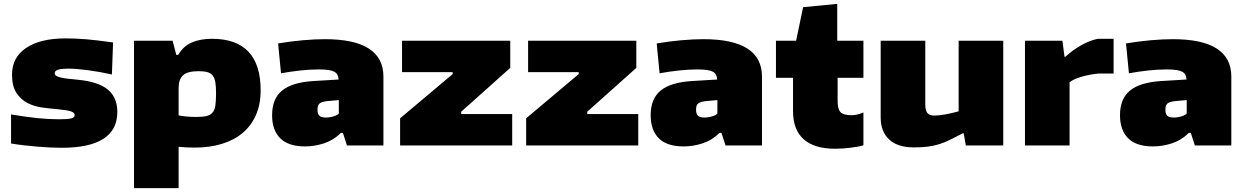

<svg xmlns="http://www.w3.org/2000/svg" viewBox="-20 -750 6419 990"><path d="M298 12Q271 12 238.5 10.5Q206 9 171.5 6Q137 3 102 -1Q67 -5 37 -10V-160Q114 -147 172.5 -141Q231 -135 285 -135Q330 -135 347.5 -139.5Q365 -144 365 -156Q365 -169 346.5 -175.5Q328 -182 276 -187Q239 -190 198 -195.5Q157 -201 122.5 -218.5Q88 -236 65 -270.5Q42 -305 42 -366Q42 -454 115 -503Q188 -552 318 -552Q344 -552 370 -551Q396 -550 425 -547.5Q454 -545 487.5 -541Q521 -537 563 -531L557 -366Q494 -380 434 -388Q374 -396 336 -396Q296 -396 279 -390.5Q262 -385 262 -372Q262 -365 267.5 -360.5Q273 -356 286.5 -352Q300 -348 323 -345Q346 -342 380 -339Q486 -329 535.5 -288.5Q585 -248 585 -173Q585 12 298 12Z M671 -540H870L889 -467H899Q925 -512 969 -531Q1013 -550 1073 -550Q1198 -550 1261 -483.5Q1324 -417 1324 -284Q1324 -212 1299.5 -156.5Q1275 -101 1230.5 -64Q1186 -27 1123.5 -8Q1061 11 984 11Q962 11 941.5 10Q921 9 901 7V220H671ZM991 -147Q1024 -147 1044 -151.5Q1064 -156 1075.5 -169Q1087 -182 1090.5 -206Q1094 -230 1094 -269Q1094 -303 1090.5 -325Q1087 -347 1077 -360Q1067 -373 1049.5 -378Q1032 -383 1004 -383Q947 -383 924 -362Q901 -341 901 -296V-155Q941 -147 991 -147Z M1553 5Q1467 5 1425 -37Q1383 -79 1383 -156Q1383 -241 1434.5 -283Q1486 -325 1593 -332L1726 -340Q1725 -354 1720 -364Q1715 -374 1704 -380Q1693 -386 1673.5 -389Q1654 -392 1624 -392Q1579 -392 1528 -386.5Q1477 -381 1429 -372L1414 -526Q1479 -537 1541.5 -542.5Q1604 -548 1655 -548Q1957 -548 1957 -355V0H1769L1748 -65H1738Q1700 -27 1651 -11Q1602 5 1553 5ZM1659 -144Q1681 -144 1701.5 -150.5Q1722 -157 1727 -165V-234L1671 -229Q1640 -226 1628.5 -217Q1617 -208 1617 -185Q1617 -163 1626.5 -153.5Q1636 -144 1659 -144Z M2043 -140 2314 -368V-378H2053V-540H2611V-400L2358 -174V-162H2621V0H2043Z M2693 -140 2964 -368V-378H2703V-540H3261V-400L3008 -174V-162H3271V0H2693Z M3505 5Q3419 5 3377 -37Q3335 -79 3335 -156Q3335 -241 3386.5 -283Q3438 -325 3545 -332L3678 -340Q3677 -354 3672 -364Q3667 -374 3656 -380Q3645 -386 3625.5 -389Q3606 -392 3576 -392Q3531 -392 3480 -386.5Q3429 -381 3381 -372L3366 -526Q3431 -537 3493.5 -542.5Q3556 -548 3607 -548Q3909 -548 3909 -355V0H3721L3700 -65H3690Q3652 -27 3603 -11Q3554 5 3505 5ZM3611 -144Q3633 -144 3653.5 -150.5Q3674 -157 3679 -165V-234L3623 -229Q3592 -226 3580.5 -217Q3569 -208 3569 -185Q3569 -163 3578.5 -153.5Q3588 -144 3611 -144Z M4286 17Q4179 17 4124 -32Q4069 -81 4069 -177V-349H3981V-540H4085L4121 -713L4297 -730V-540H4432V-349H4299V-230Q4299 -187 4314 -171.5Q4329 -156 4371 -156Q4399 -156 4432 -170V-1Q4420 3 4403.5 6Q4387 9 4367.5 11.5Q4348 14 4327 15.5Q4306 17 4286 17Z M4692 10Q4608 10 4564.5 -31Q4521 -72 4521 -144V-540H4751V-210Q4751 -180 4762 -167Q4773 -154 4799 -154Q4822 -154 4856.5 -160.5Q4891 -167 4923 -176V-540H5153V0H4960L4949 -63H4945Q4907 -43 4878.5 -29Q4850 -15 4822.5 -6.5Q4795 2 4764.5 6Q4734 10 4692 10Z M5265 -540H5458L5469 -457H5473Q5511 -492 5555.5 -517Q5600 -542 5641 -550H5722V-371H5645Q5597 -366 5557 -354.5Q5517 -343 5495 -326V0H5265Z M5925 5Q5839 5 5797 -37Q5755 -79 5755 -156Q5755 -241 5806.5 -283Q5858 -325 5965 -332L6098 -340Q6097 -354 6092 -364Q6087 -374 6076 -380Q6065 -386 6045.5 -389Q6026 -392 5996 -392Q5951 -392 5900 -386.5Q5849 -381 5801 -372L5786 -526Q5851 -537 5913.5 -542.5Q5976 -548 6027 -548Q6329 -548 6329 -355V0H6141L6120 -65H6110Q6072 -27 6023 -11Q5974 5 5925 5ZM6031 -144Q6053 -144 6073.5 -150.5Q6094 -157 6099 -165V-234L6043 -229Q6012 -226 6000.5 -217Q5989 -208 5989 -185Q5989 -163 5998.5 -153.5Q6008 -144 6031 -144Z"/></svg>

Font: Encode Sans Wide
Style: Black
Weight: 900
Designer: Pablo Impallari, Andres Torresi
Foundry: Pablo Impallari, Andres Torresi
Version: Version 1.000; ttfautohint (v1.00) -l 8 -r 50 -G 200 -x 14 -